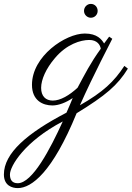

<svg xmlns="http://www.w3.org/2000/svg" viewBox="-187 -520 676 985"><path d="M186 -17C177 4 167 30 154 58C-48 163 -167 266 -167 375C-167 433 -124 445 -96 445C-25 445 82 364 206 61C355 -30 417 -83 469 -168L451 -182C398 -101 342 -48 223 20C291 -134 388 -318 389 -321L373 -332L347 -297C335 -317 312 -348 248 -348C149 -348 -23 -232 -23 -85C-23 -4 33 21 82 21C114 21 152 6 186 -17ZM211 -70C169 -31 123 -4 84 -4C47 -4 24 -27 24 -69C24 -112 49 -168 94 -221C155 -294 227 -315 271 -315C311 -315 327 -290 330 -270C277 -197 247 -137 211 -70ZM-96 420C-126 420 -136 401 -136 375C-136 332 -60 205 135 103C71 244 -21 420 -96 420ZM314 -464C314 -484 299 -500 279 -500C260 -500 244 -484 244 -464C244 -445 260 -429 279 -429C299 -429 314 -445 314 -464Z"/></svg>

Font: Parisienne
Style: Regular
Weight: 400
Designer: Astigmatic (AOETI)
Foundry: Astigmatic (AOETI)
Version: Version 1.000